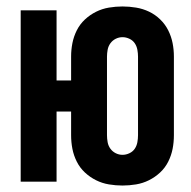

<svg xmlns="http://www.w3.org/2000/svg" viewBox="-20 -562 590 594"><path d="M359 12Q338 12 317 8.5Q296 5 277 -4.5Q258 -14 242.5 -28.5Q227 -43 217.5 -62Q208 -81 204 -101.5Q200 -122 200 -144V-217H155V0H44V-530H155V-313H200V-387Q200 -408 204 -428.5Q208 -449 217.5 -468Q227 -487 242.5 -501.5Q258 -516 277 -525.5Q296 -535 317 -538.5Q338 -542 359 -542Q380 -542 401 -538.5Q422 -535 441 -526Q460 -517 475.5 -502Q491 -487 500.5 -468Q510 -449 514 -428.5Q518 -408 518 -387V-144Q518 -122 514 -101.5Q510 -81 500.5 -62Q491 -43 475.5 -28.5Q460 -14 441 -4.5Q422 5 401 8.5Q380 12 359 12ZM359 -83Q370 -83 380.5 -88Q391 -93 397 -102Q403 -111 405 -122Q407 -133 407 -144V-387Q407 -397 405 -408Q403 -419 397 -428Q391 -437 380.5 -442Q370 -447 359 -447Q348 -447 338 -442Q328 -437 321.5 -428Q315 -419 313 -408Q311 -397 311 -387V-144Q311 -133 313 -122Q315 -111 321.5 -102Q328 -93 338 -88Q348 -83 359 -83Z"/></svg>

Font: Lode
Style: Bold
Weight: 700
Monospace: yes
Designer: Belleve Invis
Foundry: Belleve Invis
Version: Version 29.2.0; ttfautohint (v1.8.3)